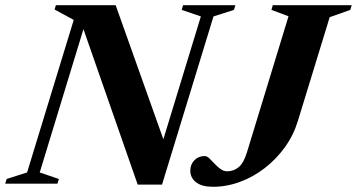

<svg xmlns="http://www.w3.org/2000/svg" viewBox="-53 -705 1370 737"><path d="M588.5 -130 553.5 -103 718 -642 644.5 -667 649.5 -685H850.5L845 -667L766.5 -642L569 3.5H475.5L256.5 -624L279 -631.5L99.5 -43L173 -18L167.5 0H-33L-27.5 -18L51 -43L230 -628.5L156.5 -668.5L161.5 -685H391ZM1090.5 -241Q1074 -186.5 1040.8 -140.2Q1007.5 -94 963.2 -59.8Q919 -25.5 868 -6.8Q817 12 764.5 12Q722 12 699.8 -5.2Q677.5 -22.5 677.5 -49.5Q677.5 -74 693.2 -90Q709 -106 732.5 -106Q741.5 -106 750.8 -97Q760 -88 770.5 -76.8Q781 -65.5 793 -56.5Q805 -47.5 819.5 -47.5Q843.5 -47.5 862.8 -63Q882 -78.5 895 -120.5L1054.5 -642.5L989 -667L994 -685H1297L1291.5 -667L1212.5 -639Z"/></svg>

Font: Newsreader 36pt
Style: Bold Italic
Weight: 700
Italic angle: -17°
Designer: Hugues Gentile
Foundry: Production Type
Version: Version 1.003